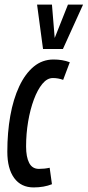

<svg xmlns="http://www.w3.org/2000/svg" viewBox="-20 -809 383 839"><path d="M127 10Q72 10 42 -31Q12 -72 12 -146Q12 -230 25 -303Q38 -376 64 -431.5Q90 -487 127.5 -518Q165 -549 214 -549Q253 -549 285 -537L256 -460Q234 -468 211 -468Q186 -468 165 -442.5Q144 -417 128 -374Q112 -331 103 -278Q94 -225 94 -169Q94 -123 107.5 -97Q121 -71 150 -71Q175 -71 197 -76L207 -4Q172 10 127 10ZM343 -789 255 -595H168L142 -789H207L219 -643L277 -789Z"/></svg>

Font: Georama Extra Condensed Medium
Style: Italic
Weight: 500
Width: 2
Italic angle: -9°
Designer: Jean-Baptiste Levee
Foundry: Production Type
Version: Version 1.000